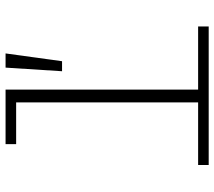

<svg xmlns="http://www.w3.org/2000/svg" viewBox="-60 -710 770 690"><g transform="rotate(-90 325.0 -365.0)"><path d="M302 0V-730H348V0ZM77 0V-38H575V0ZM152 -692V-730H325V-692ZM414 -527 427 -730H478L450 -527Z"/></g></svg>

Font: Azeret Mono Thin
Style: Regular
Weight: 100
Designer: Martin Vácha
Foundry: Displaay
Version: Version 1.002